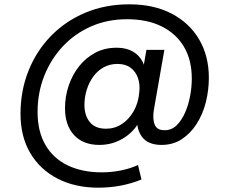

<svg xmlns="http://www.w3.org/2000/svg" viewBox="-20 -665 1063 889"><path d="M435 204Q328 204 246.5 162Q165 120 120 43.5Q75 -33 75 -138Q75 -245 112 -337.5Q149 -430 216.5 -499Q284 -568 376 -606.5Q468 -645 579 -645Q692 -645 774.5 -602Q857 -559 902 -482.5Q947 -406 947 -305Q947 -247 933 -191.5Q919 -136 890.5 -91.5Q862 -47 821.5 -20.5Q781 6 728 6Q665 6 637 -32Q609 -70 616 -131L619 -164L637 -127Q612 -65 558.5 -29.5Q505 6 440 6Q365 6 323 -39.5Q281 -85 281 -164Q281 -218 298 -268.5Q315 -319 346.5 -358.5Q378 -398 421.5 -421Q465 -444 519 -444Q579 -444 614.5 -412.5Q650 -381 656 -321L636 -308L658 -434H741L692 -154Q686 -113 696.5 -87.5Q707 -62 742 -62Q774 -62 797 -84Q820 -106 836 -141.5Q852 -177 860 -219Q868 -261 868 -301Q868 -387 832 -448Q796 -509 729 -542.5Q662 -576 568 -576Q478 -576 402.5 -543Q327 -510 271.5 -451Q216 -392 185 -314Q154 -236 154 -146Q154 -57 190 5.5Q226 68 293 100.5Q360 133 451 133Q495 133 538.5 124.5Q582 116 619 99L635 166Q589 185 538.5 194.5Q488 204 435 204ZM471 -69Q511 -69 544 -90.5Q577 -112 599 -150.5Q621 -189 625 -239Q629 -275 618.5 -304.5Q608 -334 584.5 -351.5Q561 -369 524 -369Q488 -369 459.5 -353Q431 -337 411.5 -310Q392 -283 381.5 -249Q371 -215 371 -179Q371 -130 396 -99.5Q421 -69 471 -69Z"/></svg>

Font: DM Sans 20pt Medium
Style: Regular
Weight: 500
Version: Version 4.004;gftools[0.9.30]